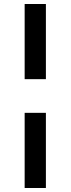

<svg xmlns="http://www.w3.org/2000/svg" viewBox="-20 -831 352 958"><path d="M103 -436V-811H209V-436ZM103 107V-268H209V107Z"/></svg>

Font: Bitter
Style: Bold
Weight: 700
Designer: Sol Matas, and Bitter project Authors
Foundry: Sol Matas
Version: Version 2.001